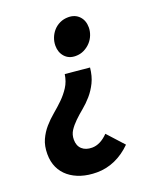

<svg xmlns="http://www.w3.org/2000/svg" viewBox="-132 -589 707 856"><g transform="rotate(-20 221.5 -161.0)"><path d="M295 -508Q327 -508 346.5 -487.5Q366 -467 366 -434Q366 -416 359 -398Q352 -380 339 -366Q326 -352 308 -343Q290 -334 268 -334Q236 -334 217 -355Q198 -376 198 -408Q198 -427 205 -445Q212 -463 224.5 -477Q237 -491 255 -499.5Q273 -508 295 -508ZM310 -264Q306 -224 291.5 -194.5Q277 -165 257 -142Q237 -119 215 -101Q193 -83 174.5 -65Q156 -47 144 -28.5Q132 -10 132 14Q132 43 149.5 59Q167 75 197 75Q236 75 273 37L343 114Q308 149 266.5 167.5Q225 186 180 186Q139 186 106 175.5Q73 165 49 145.5Q25 126 12 98Q-1 70 -1 34Q-1 -5 12 -33.5Q25 -62 45 -85Q65 -108 89 -128Q113 -148 134.5 -169Q156 -190 172.5 -215.5Q189 -241 194 -275Z"/></g></svg>

Font: mr_Source Sans Pro
Style: Bold Italic
Weight: 700
Italic angle: -11°
Designer: Paul D. Hunt
Foundry: Adobe Systems Incorporated
Version: Version 1.036;July 10, 2024;FontCreator 11.5.0.2430 64-bit